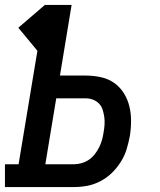

<svg xmlns="http://www.w3.org/2000/svg" viewBox="-27 -755 647 775"><path d="M-7 0V-92H48L124 -550L47 -643L154 -735H262L215 -450H319Q350 -450 380 -443.5Q410 -437 433.5 -420.5Q457 -404 472.5 -379.5Q488 -355 495 -326.5Q502 -298 502 -267Q502 -236 497 -205Q492 -179 484 -152.5Q476 -126 460.5 -101.5Q445 -77 424.5 -57Q404 -37 378 -23.5Q352 -10 325.5 -5Q299 0 272 0ZM156 -92H272Q287 -92 302.5 -96.5Q318 -101 331.5 -110Q345 -119 355.5 -132.5Q366 -146 373 -160Q380 -174 384.5 -189.5Q389 -205 391 -220Q394 -236 395 -251.5Q396 -267 394 -282Q392 -297 387.5 -311.5Q383 -326 373 -336.5Q363 -347 349 -352.5Q335 -358 320 -358H200Z"/></svg>

Font: Iosevka Etoile Semibold
Style: Italic
Weight: 600
Italic angle: -9°
Designer: Belleve Invis
Foundry: Belleve Invis
Version: Version 22.1.2; ttfautohint (v1.8.4)